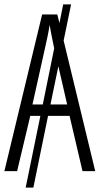

<svg xmlns="http://www.w3.org/2000/svg" viewBox="-20 -780 454 875"><path d="M297 -252 356 0H414L270 -595L304 -760H268L251 -675L241 -714H172L0 0H58L118 -252H164L97 75H132L199 -252ZM128 -304 188 -574C196 -609 202 -637 206 -667C211 -637 217 -609 224 -574L227 -560L175 -304ZM286 -304H210L246 -478Z"/></svg>

Font: Noto Sans UI Condensed Light
Style: Regular
Weight: 300
Width: 3
Designer: Monotype Design Team
Foundry: Monotype Imaging Inc.
Version: Version 1.901